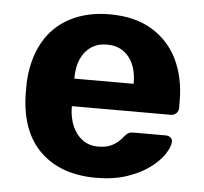

<svg xmlns="http://www.w3.org/2000/svg" viewBox="-44 -576 673 632"><g transform="rotate(5 292.5 -260.0)"><path d="M295 10Q180 10 112.5 -54Q45 -118 41 -240Q41 -248 41 -261.5Q41 -275 41 -283Q45 -360 76 -415.5Q107 -471 163 -500.5Q219 -530 294 -530Q378 -530 434.5 -495.5Q491 -461 519.5 -401.5Q548 -342 548 -265V-242Q548 -232 540.5 -225Q533 -218 523 -218H196Q196 -217 196 -214.5Q196 -212 196 -210Q197 -178 208.5 -151.5Q220 -125 241.5 -109Q263 -93 293 -93Q318 -93 334 -100Q350 -107 360.5 -117Q371 -127 376 -134Q385 -144 390.5 -146.5Q396 -149 408 -149H512Q522 -149 528.5 -143.5Q535 -138 534 -128Q533 -112 517.5 -88.5Q502 -65 472 -42.5Q442 -20 397.5 -5Q353 10 295 10ZM196 -309H392V-311Q392 -347 380.5 -373.5Q369 -400 347 -415Q325 -430 294 -430Q263 -430 241 -415Q219 -400 207.5 -373.5Q196 -347 196 -311Z"/></g></svg>

Font: Rubik SemiBold
Style: Regular
Weight: 600
Designer: Hubert and Fischer
Foundry: Hubert and Fischer
Version: Version 2.300;gftools[0.9.30]